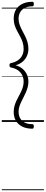

<svg xmlns="http://www.w3.org/2000/svg" viewBox="-20 -1352 507 2129"><path d="M338 -1332Q347 -1332 351 -1326.5Q355 -1321 355 -1307Q355 -1293 351 -1287.5Q347 -1282 338 -1282Q291 -1282 256.5 -1265Q222 -1248 204 -1217Q186 -1186 186 -1143Q186 -1110 197 -1079.5Q208 -1049 224 -1018Q240 -987 256.5 -955.5Q273 -924 284 -887.5Q295 -851 295 -809Q295 -768 278 -730.5Q261 -693 229 -666.5Q197 -640 152 -628Q197 -617 229 -590Q261 -563 278 -526Q295 -489 295 -448Q295 -415 287 -385.5Q279 -356 267 -328Q255 -300 241 -273.5Q227 -247 214.5 -220.5Q202 -194 194 -167.5Q186 -141 186 -113Q186 -49 226 -12Q266 25 338 25Q347 25 351 30.5Q355 36 355 50Q355 64 351 69.5Q347 75 338 75Q275 75 228.5 52.5Q182 30 157 -11.5Q132 -53 132 -112Q132 -145 140 -174.5Q148 -204 160.5 -231Q173 -258 187 -283.5Q201 -309 213.5 -335Q226 -361 234 -388.5Q242 -416 242 -447Q242 -488 225.5 -520Q209 -552 178 -573.5Q147 -595 103 -603Q94 -606 89.5 -610.5Q85 -615 85 -628Q85 -642 89.5 -646.5Q94 -651 103 -653Q147 -662 178 -683Q209 -704 225.5 -736.5Q242 -769 242 -809Q242 -850 231 -883.5Q220 -917 203.5 -947Q187 -977 170.5 -1007.5Q154 -1038 143 -1071Q132 -1104 132 -1145Q132 -1204 157 -1245.5Q182 -1287 228.5 -1309.5Q275 -1332 338 -1332ZM0 747H467V757H0ZM0 -20H467V0H0ZM0 -505H467V-500H0ZM0 -1267H467V-1257H0Z"/></svg>

Font: Playwrite VN Guides
Style: Regular
Weight: 400
Designer: Veronika Burian, José Scaglione
Foundry: TypeTogether
Version: Version 1.003